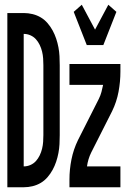

<svg xmlns="http://www.w3.org/2000/svg" viewBox="-20 -790 540 810"><path d="M11 0V-735H80Q99 -735 117.5 -730.5Q136 -726 152 -716.5Q168 -707 180.5 -692.5Q193 -678 202 -661.5Q211 -645 217 -627Q223 -609 226.5 -590.5Q230 -572 231 -553Q232 -534 232 -515V-220Q232 -201 231 -182Q230 -163 226.5 -144.5Q223 -126 217 -108Q211 -90 202 -73.5Q193 -57 180.5 -42.5Q168 -28 152 -18.5Q136 -9 117.5 -4.5Q99 0 80 0ZM80 -88Q95 -88 108.5 -94Q122 -100 131.5 -110.5Q141 -121 147.5 -134.5Q154 -148 157.5 -162.5Q161 -177 162 -191.5Q163 -206 163 -220V-515Q163 -529 162 -543.5Q161 -558 157.5 -572.5Q154 -587 147.5 -600.5Q141 -614 131.5 -624.5Q122 -635 108.5 -641Q95 -647 80 -647ZM346 -600 291 -740 325 -770 381 -665 437 -770 471 -740 416 -600ZM273 0V-33Q273 -75 281.5 -117.5Q290 -160 309 -199L397 -373Q404 -387 408 -402Q412 -417 415 -432H273V-520H488V-488Q488 -445 480 -402.5Q472 -360 453 -321L365 -147Q358 -133 353.5 -118Q349 -103 347 -88H488V0Z"/></svg>

Font: Iosevka Term Curly Semibold
Style: Regular
Weight: 600
Designer: Belleve Invis
Foundry: Belleve Invis
Version: Version 32.3.0